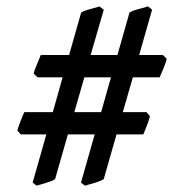

<svg xmlns="http://www.w3.org/2000/svg" viewBox="-20 -651 549 609"><path d="M421.4 -476.6H496.6L508.8 -464.4Q507.8 -459 504.9 -450.7Q502 -442.4 498.3 -433.8Q494.6 -425.3 491.5 -417.5Q488.3 -409.7 486.3 -405.8H401.4L369.6 -295.4H444.8L455.6 -282.2Q454.6 -277.3 451.9 -269.3Q449.2 -261.2 445.8 -252.7Q442.4 -244.1 439.5 -236.6Q436.5 -229 434.6 -224.6H349.6L309.1 -83Q304.7 -79.6 297.1 -76.7Q289.6 -73.7 281.2 -71.3Q272.9 -68.8 264.4 -66.4Q255.9 -64 249.5 -62L236.8 -71.8L280.3 -224.6H195.3L154.8 -83Q150.4 -79.6 143.1 -76.7Q135.7 -73.7 127.4 -71.3L110.8 -66.4Q102.5 -64 96.2 -62L83.5 -71.8L127 -224.6H45.9L35.2 -236.8Q36.1 -241.7 38.8 -249.5Q41.5 -257.3 44.9 -265.9Q48.3 -274.4 51.5 -282.5Q54.7 -290.5 57.1 -295.4H147.5L178.7 -405.8H99.1L86.9 -417.5Q87.9 -422.9 90.8 -430.9Q93.8 -439 97.4 -447.5Q101.1 -456.1 104.2 -463.9Q107.4 -471.7 109.4 -476.6H199.2L237.3 -610.8Q242.7 -614.7 250.2 -617.4Q257.8 -620.1 266.1 -622.3Q274.4 -624.5 282 -626.5Q289.6 -628.4 294.9 -630.9L309.1 -620.1L267.6 -476.6H352.5L390.6 -610.8Q396 -614.7 403.6 -617.4Q411.1 -620.1 419.4 -622.3Q427.7 -624.5 435.5 -626.5Q443.4 -628.4 449.2 -630.9L462.4 -620.1ZM215.8 -295.4H300.8L332 -405.8H247.6Z"/></svg>

Font: Gentium Basic
Style: Bold
Weight: 700
Designer: J. Victor Gaultney and Annie Olsen
Foundry: SIL International
Version: Version 1.100